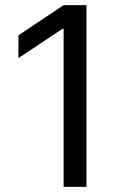

<svg xmlns="http://www.w3.org/2000/svg" viewBox="-20 -727 478 747"><path d="M316.4 0H227.5V-615.2H223.6L51.8 -501V-589.8L227.5 -707H316.4Z"/></svg>

Font: Pretendard JP Variable
Style: Regular
Weight: 400
Designer: Base glyphs from Inter by Rasmus Andersson; Hangul glyphs from Noto Sans CJK(Source Han Sans) by Jang Soo-young and Kang
Foundry: Kil Hyung-jin
Version: Version 1.307;Glyphs 3.2 (3192)